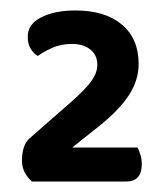

<svg xmlns="http://www.w3.org/2000/svg" viewBox="-20 -719 318 367"><path d="M124 -699Q181 -699 213 -672Q245 -645 245 -597Q245 -566 227 -538Q209 -510 172 -480L118 -437H243Q246 -431 248.5 -423Q251 -415 251 -405Q251 -372 221 -372H41Q33 -379 27.5 -389Q22 -399 22 -412Q22 -442 37 -455L117 -525Q144 -549 155 -564.5Q166 -580 166 -595Q166 -614 152.5 -624.5Q139 -635 118 -635Q97 -635 81 -628Q65 -621 52 -612Q44 -617 38.5 -626Q33 -635 33 -649Q33 -673 59 -686Q85 -699 124 -699Z"/></svg>

Font: Baloo 2 SemiBold
Style: Regular
Weight: 600
Designer: Sarang Kulkarni and Ek Type
Foundry: Ek Type
Version: Version 1.640;hotconv 1.0.111;makeotfexe 2.5.65597; ttfautoh